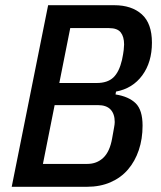

<svg xmlns="http://www.w3.org/2000/svg" viewBox="-20 -718 619 738"><path d="M165 -698H419Q486 -698 525 -663Q564 -628 564 -554Q564 -479 527 -428.5Q490 -378 426 -366L424 -355Q475 -347 501.5 -321Q528 -295 528 -235Q528 -184 513.5 -141Q499 -98 472 -66.5Q445 -35 405 -17.5Q365 0 314 0H25ZM316 -88Q352 -88 377 -111.5Q402 -135 411 -186Q416 -215 418.5 -228Q421 -241 421 -249Q421 -280 405 -297Q389 -314 356 -314H190L145 -88ZM352 -399Q393 -399 415.5 -420Q438 -441 449 -488Q454 -512 455.5 -526Q457 -540 457 -547Q457 -577 444 -593.5Q431 -610 399 -610H250L208 -399Z"/></svg>

Font: IBM Plex Sans Condensed Medium
Style: Italic
Weight: 500
Width: 3
Italic angle: -11°
Designer: Mike Abbink, Paul van der Laan, Pieter van Rosmalen
Foundry: Bold Monday
Version: Version 1.3